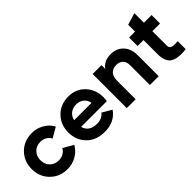

<svg xmlns="http://www.w3.org/2000/svg" viewBox="45 -1308 1988 1988"><g transform="rotate(-45 1039.5 -313.5)"><path d="M296.9 13.7Q183.6 13.7 108.4 -61.5Q33.2 -137.7 33.2 -250Q33.2 -362.3 108.4 -438.5Q183.6 -513.7 296.9 -513.7Q370.1 -513.7 429.7 -478.5Q490.2 -444.3 521.5 -384.8Q484.4 -363.3 410.2 -320.3Q394.5 -350.6 364.3 -369.1Q334 -386.7 295.9 -386.7Q238.3 -386.7 200.2 -348.6Q162.1 -309.6 162.1 -250Q162.1 -191.4 200.2 -152.3Q238.3 -114.3 295.9 -114.3Q335 -114.3 365.2 -131.8Q396.5 -149.4 411.1 -179.7Q448.2 -158.2 523.4 -116.2Q490.2 -56.6 429.7 -21.5Q370.1 13.7 296.9 13.7Z M704.1 -197.3Q730.5 -102.5 844.7 -102.5Q918.9 -102.5 957 -153.3Q992.2 -132.8 1061.5 -92.8Q987.3 13.7 842.8 13.7Q718.8 13.7 644.5 -60.5Q569.3 -135.7 569.3 -250Q569.3 -363.3 643.6 -438.5Q716.8 -513.7 833 -513.7Q943.4 -513.7 1014.6 -438.5Q1085.9 -362.3 1085.9 -250Q1085.9 -224.6 1081.1 -197.3Q955.1 -197.3 704.1 -197.3ZM702.1 -296.9Q765.6 -296.9 957 -296.9Q946.3 -347.7 912.1 -373Q877 -398.4 833 -398.4Q781.2 -398.4 747.1 -371.1Q712.9 -344.7 702.1 -296.9Z M1454.1 -513.7Q1536.1 -513.7 1589.8 -459Q1643.6 -404.3 1643.6 -306.6Q1643.6 -205.1 1643.6 0Q1611.3 0 1514.6 0Q1514.6 -72.3 1514.6 -291Q1514.6 -340.8 1487.3 -367.2Q1460 -393.6 1415 -393.6Q1365.2 -393.6 1335 -363.3Q1305.7 -332 1305.7 -269.5Q1305.7 -179.7 1305.7 0Q1272.5 0 1175.8 0Q1175.8 -125 1175.8 -500Q1208 -500 1305.7 -500Q1305.7 -486.3 1305.7 -444.3Q1352.5 -513.7 1454.1 -513.7Z M2039.1 -376Q2010.7 -376 1926.8 -376Q1926.8 -324.2 1926.8 -168Q1926.8 -141.6 1939.5 -129.9Q1952.1 -118.2 1977.5 -116.2Q2002 -115.2 2039.1 -117.2Q2039.1 -78.1 2039.1 0Q2002.9 3.9 1972.7 3.9Q1891.6 3.9 1851.6 -25.4Q1796.9 -65.4 1796.9 -168Q1796.9 -237.3 1796.9 -376Q1775.4 -376 1710 -376Q1710 -407.2 1710 -500Q1732.4 -500 1796.9 -500Q1796.9 -525.4 1796.9 -600.6Q1829.1 -610.4 1926.8 -639.6Q1926.8 -605.5 1926.8 -500Q1954.1 -500 2039.1 -500Q2039.1 -468.8 2039.1 -376Z"/></g></svg>

Font: LeFont
Style: Regular
Weight: 700
Designer: Leryon MEDIA
Version: Version 1.0